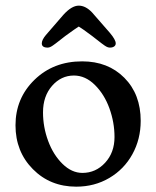

<svg xmlns="http://www.w3.org/2000/svg" viewBox="-20 -663 565 695"><path d="M216.3 -532.7Q208.5 -526.9 197.8 -518.3Q187 -509.8 182.1 -506.1Q177.2 -502.4 170.9 -498Q164.6 -493.7 160.4 -492.2Q156.2 -490.7 152.3 -490.7Q131.3 -490.7 131.3 -505.9Q131.3 -518.6 146 -536.1L209 -608.9Q239.3 -642.6 265.1 -642.6Q290 -642.6 313.5 -617.7L377.9 -543.9Q398.9 -519 398.9 -505.9Q398.9 -499 393.3 -494.9Q387.7 -490.7 377.9 -490.7Q374 -490.7 369.6 -492.2Q365.2 -493.7 358.9 -498Q352.5 -502.4 347.7 -506.1Q342.8 -509.8 332 -518.3Q321.3 -526.9 313.5 -532.7Q276.4 -560.5 265.1 -566.9Q254.4 -560.5 216.3 -532.7ZM36.1 -209.5Q36.1 -307.1 104.7 -374Q173.3 -440.9 277.3 -440.9Q371.1 -440.9 430.2 -381.3Q489.3 -321.8 489.3 -225.6Q489.3 -159.2 459.2 -104.7Q429.2 -50.3 375.7 -18.8Q322.3 12.7 255.9 12.7Q161.6 12.7 98.9 -50.8Q36.1 -114.3 36.1 -209.5ZM278.3 -37.1Q326.7 -37.1 360.6 -74Q394.5 -110.8 394.5 -167Q394.5 -219.7 376.2 -270.5Q357.9 -321.3 323.5 -355.5Q289.1 -389.6 247.6 -389.6Q201.2 -389.6 168.5 -352.3Q135.7 -314.9 135.7 -256.3Q135.7 -203.1 154.3 -152.8Q172.9 -102.5 206.3 -69.8Q239.7 -37.1 278.3 -37.1Z"/></svg>

Font: Cooper* Medium
Style: Regular
Weight: 500
Designer: Owen Earl
Foundry: indestructible type*
Version: Version 0.001